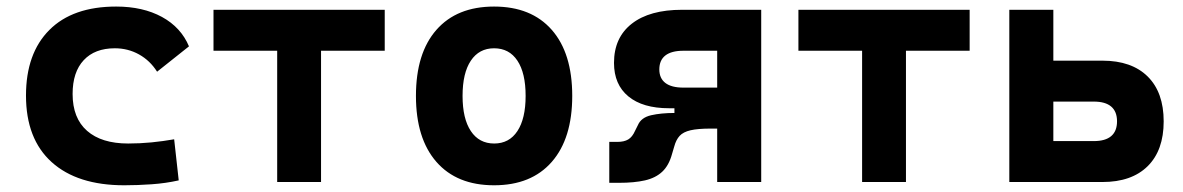

<svg xmlns="http://www.w3.org/2000/svg" viewBox="-20 -547 3556 577"><path d="M353.5 9.8Q212.4 9.8 135.3 -59.8Q58.1 -129.4 58.1 -259.8Q58.1 -386.7 128.4 -457Q198.6 -527.3 329.1 -527.3Q409.4 -527.3 466.7 -496.1Q523.9 -464.8 547.9 -407.7L452.1 -331.5Q430.8 -365.1 397.7 -383.5Q364.5 -401.9 325.2 -401.9Q264.9 -401.9 231.6 -366.2Q198.2 -330.5 198.2 -264.6Q198.2 -191.9 241.7 -153.8Q285.2 -115.7 365.2 -115.7Q400.3 -115.7 435.3 -119.1Q470.3 -122.6 503.4 -128.4L517.1 -4.9Q477.6 3.9 435.5 6.8Q393.4 9.8 353.5 9.8Z M813 0V-517.6H944.8V0ZM621.6 -394.5V-517.6H1136.2V-394.5Z M1464.8 9.8Q1353 9.8 1291.5 -60.5Q1230 -130.9 1230 -258.8Q1230 -387.2 1291.5 -457.3Q1353 -527.3 1464.8 -527.3Q1576.7 -527.3 1638.2 -457.3Q1699.7 -387.2 1699.7 -258.8Q1699.7 -130.9 1638.2 -60.5Q1576.7 9.8 1464.8 9.8ZM1465.1 -115.7Q1510.3 -115.7 1534.9 -153.1Q1559.6 -190.5 1559.6 -258.9Q1559.6 -327.6 1534.9 -364.7Q1510.3 -401.9 1464.8 -401.9Q1419.9 -401.9 1395 -364.7Q1370.1 -327.5 1370.1 -258.8Q1370.1 -190.4 1395 -153.1Q1419.9 -115.7 1465.1 -115.7Z M1990.7 -221.7Q1911.6 -221.7 1868.4 -257.3Q1825.2 -293 1825.2 -357.9Q1825.2 -434.1 1878.7 -475.8Q1932.1 -517.6 2029.8 -517.6H2151.9V-394.5H2033.7Q1998 -394.5 1979.7 -380.4Q1961.4 -366.2 1961.4 -338.4Q1961.4 -311.5 1979.7 -297.6Q1998 -283.7 2033.7 -283.7H2142.1L2137.2 -221.7ZM1811 2.4V-120.6H1835.4Q1855.5 -120.6 1867.9 -127.9Q1880.4 -135.3 1888.7 -154.3L1897 -170.9Q1906.7 -193.8 1936.8 -200.7Q1966.8 -207.5 2006.8 -207.5H2099.6L2116.2 -160.6Q2077.1 -160.6 2055.2 -155.5Q2033.2 -150.4 2022.5 -138.7Q2011.7 -127 2006.3 -106.9L1999.5 -84Q1990.2 -49.8 1970.2 -31Q1950.2 -12.2 1918.2 -4.9Q1886.2 2.4 1840.3 2.4ZM2006.8 -160.6V-283.7H2158.7V-160.6ZM2135.3 0V-517.6H2267.6V0Z M2570.8 0V-517.6H2702.6V0ZM2379.4 -394.5V-517.6H2894V-394.5Z M3138.7 0V-123H3267.1Q3301.8 -123 3319.3 -137.9Q3336.9 -152.8 3336.9 -182.4Q3336.9 -211.9 3319.3 -226.8Q3301.8 -241.7 3267.1 -241.7H3128.9V-364.7H3293Q3380.9 -364.7 3429 -317.1Q3477.1 -269.5 3477.1 -182.3Q3477.1 -95.2 3429 -47.6Q3380.9 0 3293 0ZM3013.2 0V-517.6H3145.5V0Z"/></svg>

Font: Cascadia Mono
Style: Regular
Weight: 400
Monospace: yes
Designer: Aaron Bell
Foundry: Saja Typeworks
Version: Version 2102.003